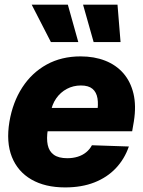

<svg xmlns="http://www.w3.org/2000/svg" viewBox="-20 -795 614 825"><path d="M259.8 10.3Q173.8 10.3 115 -23.7Q56.2 -57.6 31 -120.8Q5.9 -184.1 20.5 -272Q34.7 -356 75.7 -419.2Q116.7 -482.4 180.4 -517.6Q244.1 -552.7 326.2 -552.7Q384.8 -552.7 431.6 -534.4Q478.5 -516.1 509.8 -480.5Q541 -444.8 553.5 -392.8Q565.9 -340.8 555.2 -273.4L547.9 -231H73.7L90.3 -331.1H481.9L397 -308.6Q403.3 -345.7 398.9 -372.3Q394.5 -398.9 377.4 -413.3Q360.4 -427.7 327.6 -427.7Q294.9 -427.7 267.3 -413.1Q239.7 -398.4 221.4 -372.1Q203.1 -345.7 197.3 -310.1L185.5 -238.3Q179.2 -199.7 185.1 -172.1Q190.9 -144.5 211.4 -129.9Q231.9 -115.2 269 -115.2Q293.5 -115.2 314 -121.6Q334.5 -127.9 350.1 -140.6Q365.7 -153.3 375 -170.9L533.7 -165.5Q515.1 -111.8 477.8 -72.3Q440.4 -32.7 385.7 -11.2Q331.1 10.3 259.8 10.3ZM198.7 -614.3 116.2 -774.9H271.5L316.4 -614.3ZM382.3 -614.3 336.9 -774.9H484.9L498 -614.3Z"/></svg>

Font: Inter Tight ExtraBold
Style: Italic
Weight: 800
Italic angle: -9.39999°
Designer: Rasmus Andersson
Foundry: rsms
Version: Version 3.004